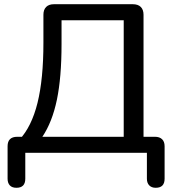

<svg xmlns="http://www.w3.org/2000/svg" viewBox="-20 -725 823 911"><path d="M58 166Q37 166 26.5 154.5Q16 143 16 123V-31Q16 -76 62 -76H127L72 -62Q130 -124 158 -237Q186 -350 186 -523V-655Q186 -679 199 -692Q212 -705 236 -705H610Q635 -705 648 -692Q661 -679 661 -655V-40L624 -76H715Q737 -76 749 -64.5Q761 -53 761 -31V123Q761 166 719 166Q699 166 688 154.5Q677 143 677 123V0H100V123Q100 166 58 166ZM181 -76H567V-629H272V-516Q272 -358 250 -252Q228 -146 181 -76Z"/></svg>

Font: Nunito Medium
Style: Regular
Weight: 500
Designer: Vernon Adams
Foundry: Vernon Adams
Version: Version 3.602